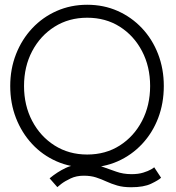

<svg xmlns="http://www.w3.org/2000/svg" viewBox="-20 -692 738 807"><path d="M533 40Q561.5 40 582.2 33.5Q603 27 615 20Q627 13 628 11L657 55Q646 65.5 615.2 80.2Q584.5 95 531 95Q497.5 95 472.8 87.8Q448 80.5 427 70.8Q406 61 383.8 53.8Q361.5 46.5 332 46.5Q301 46.5 276.8 58Q252.5 69.5 237.5 81Q222.5 92.5 221 94.5L188.5 57.5Q221 30.5 256 14Q291 -2.5 339.5 -2.5Q377.5 -2.5 407.8 8Q438 18.5 467.8 29.2Q497.5 40 533 40ZM81 -330.5Q81 -249 115.2 -183.8Q149.5 -118.5 209.5 -80.5Q269.5 -42.5 346.5 -42.5Q424 -42.5 483.5 -80.5Q543 -118.5 577 -183.8Q611 -249 611 -330.5Q611 -412 577 -477Q543 -542 483.5 -579.8Q424 -617.5 346.5 -617.5Q269.5 -617.5 209.5 -579.8Q149.5 -542 115.2 -477Q81 -412 81 -330.5ZM23 -330.5Q23 -402.5 47.5 -464.8Q72 -527 115.8 -573.5Q159.5 -620 218.5 -646Q277.5 -672 346.5 -672Q416 -672 474.5 -646Q533 -620 576.8 -573.5Q620.5 -527 644.5 -464.8Q668.5 -402.5 668.5 -330.5Q668.5 -258 644.8 -195.8Q621 -133.5 577.2 -86.8Q533.5 -40 474.8 -14Q416 12 346.5 12Q276.5 12 217.5 -14Q158.5 -40 115 -86.8Q71.5 -133.5 47.2 -195.8Q23 -258 23 -330.5Z"/></svg>

Font: League Spartan Thin Light
Style: Regular
Weight: 300
Version: Version 2.002